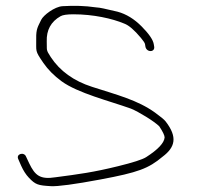

<svg xmlns="http://www.w3.org/2000/svg" viewBox="-20 -655 693 658"><path d="M508.4 -495 506.9 -504C504.4 -518.8 490.6 -539 465.3 -564.5C440.1 -590 412.6 -606.8 382.9 -614.9L334.3 -626C325.6 -628 316.4 -629.3 306.7 -630C272.2 -635.1 234.6 -636.3 194 -633.8C167.2 -632.1 128.5 -602.9 121 -586.8C110.5 -564.2 103.4 -556.9 104.1 -522.9C105 -477.3 98.4 -483.4 128.6 -439.4C144.5 -416.3 165.3 -395.4 190.9 -376.6C246.9 -335.7 354.9 -309.2 428.6 -282.8C454.4 -272.5 510 -238.4 525.9 -222C537.9 -203.9 544 -191.3 544.2 -184C542.6 -165.1 521.5 -142.6 480.9 -116.5C468 -108.2 435 -97.8 384.5 -85.4C299.6 -64.5 251.1 -58.1 170.1 -47.5C117.4 -39.2 100.2 -53.6 80.2 -95L69.4 -118C62.9 -135.7 33.4 -127.9 42.9 -109L52.5 -87C60 -70.3 68.8 -56.7 78.9 -46C101.6 -22 110.7 -19.5 154.3 -17C177.2 -15.6 235.7 -23.3 325.2 -40.1C453.3 -64.1 488.6 -77.2 537.2 -118C580.2 -150.2 589.5 -185 547.5 -239C542.9 -245 530.8 -255 511.3 -269.1C451.7 -312.1 380.6 -330 295.5 -357.4C232.6 -377.6 185.4 -411.6 153.9 -459.5C136.2 -486.3 141.6 -482.6 140.2 -513C138.9 -552.1 154.7 -580.9 187.6 -599.5C195.2 -603.8 209.9 -606 231.5 -606C299.6 -606 364.8 -591.5 406.2 -574C421.7 -568.2 440.6 -551.9 462.9 -525.2C471.6 -514.7 476.3 -507.7 476.9 -504L478.4 -495C479.9 -486.2 487.4 -480 495.9 -480C504.3 -480 509.9 -486.2 508.4 -495Z"/></svg>

Font: MewTooHand
Style: WideLta
Weight: 400
Designer: Mew Too, Robert Jablonski
Version: Version 0.77